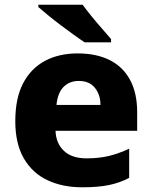

<svg xmlns="http://www.w3.org/2000/svg" viewBox="-20 -786 647 816"><path d="M329 10Q246 10 182 -20Q118 -50 81.5 -112.5Q45 -175 45 -271Q45 -369 78.5 -432.5Q112 -496 171.5 -527.5Q231 -559 310 -559Q389 -559 445.5 -531Q502 -503 532.5 -447Q563 -391 563 -309V-230H216Q218 -177 251.5 -145Q285 -113 348 -113Q400 -113 442 -123Q484 -133 529 -154V-30Q489 -9 443 0.5Q397 10 329 10ZM220 -340H407Q407 -383 383.5 -412.5Q360 -442 315 -442Q275 -442 250 -416.5Q225 -391 220 -340ZM331 -766Q347 -744 369 -717Q391 -690 413.5 -664.5Q436 -639 452 -620V-606H340Q320 -619 293 -638.5Q266 -658 237.5 -679.5Q209 -701 184 -721.5Q159 -742 143 -756V-766Z"/></svg>

Font: Noto Sans Symbols ExtraBold
Style: Regular
Weight: 800
Version: Version 2.002